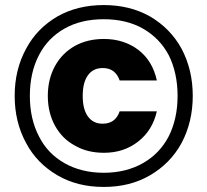

<svg xmlns="http://www.w3.org/2000/svg" viewBox="-20 -732 819 759"><path d="M390 -712C390 -712 390 -712 390 -712C321 -712 260 -697 207 -667C154 -636 112 -594 83 -539C53 -484 38 -422 38 -353C38 -353 38 -353 38 -353C38 -284 53 -222 83 -167C112 -112 154 -70 207 -39C260 -8 321 7 390 7C390 7 390 7 390 7C459 7 520 -8 573 -39C626 -70 668 -112 698 -167C727 -222 742 -284 742 -353C742 -353 742 -353 742 -353C742 -422 727 -484 698 -539C668 -594 626 -636 573 -667C520 -697 459 -712 390 -712ZM390 -656C390 -656 390 -656 390 -656C449 -656 501 -644 545 -619C589 -594 623 -559 647 -514C670 -468 682 -414 682 -353C682 -353 682 -353 682 -353C682 -292 670 -239 647 -193C623 -147 589 -112 545 -87C501 -62 449 -49 390 -49C390 -49 390 -49 390 -49C331 -49 279 -62 235 -87C191 -112 157 -147 134 -193C110 -239 98 -292 98 -353C98 -353 98 -353 98 -353C98 -414 110 -468 134 -514C157 -559 191 -594 235 -619C279 -644 331 -656 390 -656ZM391 -578C391 -578 391 -578 391 -578C444 -578 490 -563 528 -534C565 -505 589 -465 600 -414C600 -414 453 -414 453 -414C453 -414 453 -414 453 -414C448 -429 440 -441 429 -450C417 -459 403 -463 386 -463C386 -463 386 -463 386 -463C361 -463 342 -454 328 -435C314 -416 307 -389 307 -353C307 -353 307 -353 307 -353C307 -317 314 -290 328 -271C342 -252 361 -243 386 -243C386 -243 386 -243 386 -243C419 -243 442 -259 453 -292C453 -292 600 -292 600 -292C600 -292 600 -292 600 -292C589 -243 565 -203 527 -173C489 -143 444 -128 391 -128C391 -128 391 -128 391 -128C348 -128 310 -137 277 -156C243 -174 217 -200 198 -234C179 -268 169 -308 169 -353C169 -353 169 -353 169 -353C169 -398 179 -438 198 -472C217 -506 243 -532 277 -551C310 -569 348 -578 391 -578Z"/></svg>

Font: Girnar Poppins
Style: Bold
Weight: 500
Designer: Ninad Kale (Devanagari), Jonny Pinhorn (Latin)
Foundry: Indian Type Foundry
Version: ""